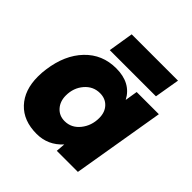

<svg xmlns="http://www.w3.org/2000/svg" viewBox="-188 -828 979 979"><g transform="rotate(45 301.0 -339.0)"><path d="M362 -50Q306 12 224 12Q129 12 75.5 -45Q22 -102 22 -199Q22 -230 26 -255Q42 -373 108.5 -442.5Q175 -512 275 -512Q381 -512 423 -432L434 -500H594L510 0H358ZM279 -135Q328 -135 360.5 -175.5Q393 -216 393 -271Q393 -313 369 -338.5Q345 -364 306 -364Q257 -364 224 -325.5Q191 -287 191 -232Q191 -190 215.5 -162.5Q240 -135 279 -135ZM208 -690H542L519 -554H186Z"/></g></svg>

Font: Oak Sans ExtraBold
Style: Italic
Weight: 800
Italic angle: -9.49998°
Foundry: Erik Kennedy, Walven
Version: Version 1.000